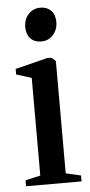

<svg xmlns="http://www.w3.org/2000/svg" viewBox="-53 -762 372 794"><g transform="rotate(-5 133.0 -365.0)"><path d="M22.5 0V-24.5L85 -39V-444.5L22 -464V-487L155.5 -520.5H173L190.5 -505.5V-39L253 -24.5V0ZM136.5 -591Q109.5 -591 93 -608.5Q76.5 -626 76.5 -655.5Q76.5 -688 96 -709.2Q115.5 -730.5 145 -730.5H146Q173 -730.5 189.8 -713.5Q206.5 -696.5 206.5 -666Q206.5 -634 187 -612.5Q167.5 -591 137.5 -591Z"/></g></svg>

Font: Merriweather 120pt Medium
Style: Regular
Weight: 500
Version: Version 2.100